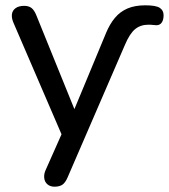

<svg xmlns="http://www.w3.org/2000/svg" viewBox="-20 -516 636 723"><path d="M185 187Q169 187 158.5 178Q148 169 146.5 154Q145 139 152 124L220 -29V9L30 -432Q23 -449 25 -463Q27 -477 39 -485.5Q51 -494 71 -494Q88 -494 98.5 -486Q109 -478 117 -458L274 -71H246L379 -391Q393 -425 412.5 -448.5Q432 -472 460 -484Q488 -496 527 -496Q567 -496 581.5 -486.5Q596 -477 596 -459Q596 -441 589 -431Q582 -421 569 -421Q564 -421 556.5 -422Q549 -423 539 -423Q509 -423 488.5 -406Q468 -389 450 -346L235 151Q226 172 215 179.5Q204 187 185 187Z"/></svg>

Font: Nunito Medium
Style: Regular
Weight: 500
Designer: Vernon Adams
Foundry: Vernon Adams
Version: Version 3.602